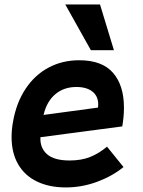

<svg xmlns="http://www.w3.org/2000/svg" viewBox="-20 -829 640 862"><path d="M32 -214Q32 -247.5 38.5 -283Q53.5 -368 94.8 -430.2Q136 -492.5 198 -525.5Q260 -558.5 335.5 -558.5Q438.5 -558.5 487.5 -502Q536.5 -445.5 536.5 -346Q536.5 -306 529 -261.5L161.5 -213Q159 -165.5 190.8 -137Q222.5 -108.5 293 -108.5Q345 -108.5 384.5 -124.2Q424 -140 460.5 -170.5L534.5 -79Q485 -38.5 416.5 -13Q348 12.5 275.5 12.5Q201.5 12.5 146.5 -13.8Q91.5 -40 61.8 -91Q32 -142 32 -214ZM421 -360Q421 -397 395 -417.8Q369 -438.5 323 -438.5Q267 -438.5 228.5 -406.2Q190 -374 175.5 -313L420 -346Q421 -356 421 -360ZM273 -809H429L491.5 -603.5H388Z"/></svg>

Font: JuliaMono ExtraBoldItalic
Style: Regular
Weight: 800
Italic angle: -9°
Monospace: yes
Designer: cormullion
Foundry: corm
Version: Version 0.049; ttfautohint (v1.8.4)